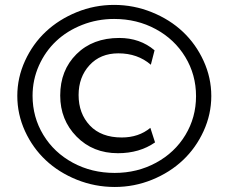

<svg xmlns="http://www.w3.org/2000/svg" viewBox="-20 -744 933 780"><path d="M590.8 -224.6 609.9 -165.5Q546.9 -121.6 459 -121.6Q357.4 -121.6 291 -189.2Q224.6 -256.8 224.6 -356Q224.6 -458.5 290.8 -524.2Q356.9 -589.8 464.4 -589.8Q548.8 -589.8 607.9 -539.6L592.8 -481Q539.1 -527.3 460.9 -527.3Q387.7 -527.3 343.5 -479Q299.3 -430.7 299.3 -357.9Q299.3 -282.7 345.2 -234.1Q391.1 -185.5 474.6 -185.5Q543.5 -185.5 590.8 -224.6ZM112.3 -355Q112.3 -268.1 156 -196Q199.7 -124 276.1 -82.8Q352.5 -41.5 445.8 -41.5Q537.6 -41.5 613.8 -82.8Q689.9 -124 733.2 -195.6Q776.4 -267.1 776.4 -353.5Q776.4 -440.4 732.7 -512.5Q689 -584.5 612.8 -625.7Q536.6 -667 443.8 -667Q375 -667 313.7 -642.8Q252.4 -618.7 208.3 -577.1Q164.1 -535.6 138.2 -477.8Q112.3 -419.9 112.3 -355ZM446.3 15.6Q365.7 15.6 292.2 -13.9Q218.8 -43.5 165.8 -93.3Q112.8 -143.1 81.5 -211.4Q50.3 -279.8 50.3 -354.5Q50.3 -428.7 81.8 -497.3Q113.3 -565.9 166.3 -615.5Q219.2 -665 291.7 -694.6Q364.3 -724.1 443.4 -724.1Q523.4 -724.1 596.9 -694.3Q670.4 -664.6 723.1 -614.7Q775.9 -564.9 807.1 -496.6Q838.4 -428.2 838.4 -354Q838.4 -279.8 807.1 -211.4Q775.9 -143.1 723.1 -93.3Q670.4 -43.5 597.9 -13.9Q525.4 15.6 446.3 15.6Z"/></svg>

Font: RGR Online_21
Style: Regular
Weight: 400
Italic angle: -12°
Designer: vernon adams
Foundry: vernon adams
Version: Version 1.000